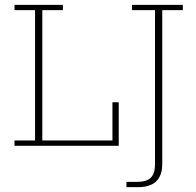

<svg xmlns="http://www.w3.org/2000/svg" viewBox="-20 -603 811 794"><path d="M40 0V-22H125V-561H40V-583H240V-561H155V-22H445V-180H471V0ZM550 171H503V149H548Q586 149 603.5 132Q621 115 621 77V-561H526V-583H736V-561H651V74Q651 123 626 147Q601 171 550 171Z"/></svg>

Font: Rokkitt Thin
Style: Regular
Weight: 250
Version: Version 3.103